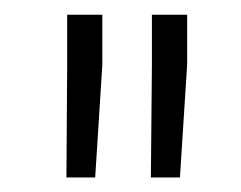

<svg xmlns="http://www.w3.org/2000/svg" viewBox="-20 -770 328 261"><path d="M119.1 -750V-682.1L109.4 -528.8H70.3L71.3 -679.2V-750ZM234.4 -750V-682.1L224.6 -528.8H185.1L186.5 -680.7V-750Z"/></svg>

Font: Vazirmatn UI FD ExtraLight
Style: Regular
Weight: 200
Designer: Saber Rastikerdar
Foundry: Saber Rastikerdar
Version: Version 33.003